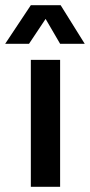

<svg xmlns="http://www.w3.org/2000/svg" viewBox="-57 -721 347 741"><path d="M177 -701 270 -552H175L119 -648L55 -552H-37L62 -701ZM175 0H62V-490H175Z"/></svg>

Font: Gemunu Libre
Style: Bold
Weight: 700
Designer: Puspanada Ekanayake, Sola Matas, Pathum Egodawatta, Kosala Senevirathne
Foundry: mooniak
Version: Version 1.100